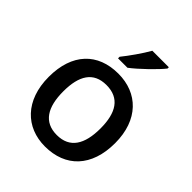

<svg xmlns="http://www.w3.org/2000/svg" viewBox="-213 -896 1037 1037"><g transform="rotate(45 305.0 -378.0)"><path d="M474 -756V-766H348C323 -721 276 -655 246 -618V-606H318C366 -642 445 -719 474 -756ZM559 -271C559 -449 454 -549 306 -549C149 -549 52 -449 52 -271C52 -91 158 10 303 10C460 10 559 -91 559 -271ZM163 -271C163 -391 205 -460 304 -460C404 -460 447 -391 447 -271C447 -150 404 -79 305 -79C206 -79 163 -150 163 -271Z"/></g></svg>

Font: Noto Sans Balinese Medium
Style: Regular
Weight: 500
Designer: Aditya Bayu, David Williams
Foundry: David Williams
Version: Version 2.005